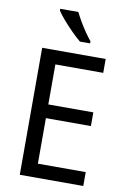

<svg xmlns="http://www.w3.org/2000/svg" viewBox="-101 -1003 703 1063"><g transform="rotate(10 250.0 -472.0)"><path d="M445 0H88V-714H445V-636H176V-411H429V-334H176V-78H445ZM251 -944Q262 -921 278 -893.5Q294 -866 312 -840Q330 -814 345 -796V-784H288Q266 -802 238 -830Q210 -858 185.5 -886.5Q161 -915 149 -934V-944Z"/></g></svg>

Font: Noto Sans Sinhala SemiCondensed
Style: Regular
Weight: 400
Width: 4
Designer: Jelle Bosma - Monotype Design Team
Foundry: Monotype Imaging Inc.
Version: Version 2.006; ttfautohint (v1.8.4.7-5d5b)